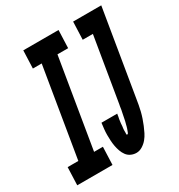

<svg xmlns="http://www.w3.org/2000/svg" viewBox="-207 -854 916 981"><g transform="rotate(-30 251.0 -363.5)"><path d="M-32 0 -28 -105H35L122 -630H70L74 -735H282L278 -630H215L128 -105H180L176 0ZM314 8Q297 8 282 1Q267 -6 257.5 -19Q248 -32 242.5 -47.5Q237 -63 234 -79Q231 -95 230 -112Q229 -129 229 -146.5Q229 -164 231 -181Q233 -198 235 -215H328Q327 -211 326.5 -207.5Q326 -204 325.5 -200Q325 -196 324 -192.5Q323 -189 322.5 -185Q322 -181 321.5 -177.5Q321 -174 320.5 -170Q320 -166 319.5 -162.5Q319 -159 319 -155Q319 -151 318.5 -147.5Q318 -144 317.5 -140Q317 -136 316.5 -132.5Q316 -129 316 -125Q316 -121 316 -117.5Q316 -114 316 -110Q316 -106 315.5 -101.5Q315 -97 319 -97Q324 -97 326 -103Q328 -109 330 -113.5Q332 -118 333.5 -123Q335 -128 336.5 -133Q338 -138 339 -143Q340 -148 341.5 -152.5Q343 -157 344 -162Q345 -167 346 -172Q347 -177 348 -182Q349 -187 350 -192Q351 -197 352 -202Q353 -207 354 -211.5Q355 -216 356 -221Q357 -226 357.5 -231Q358 -236 359 -241Q360 -246 361 -251L424 -630H364L368 -735H534L451 -234Q448 -216 445 -198.5Q442 -181 437.5 -163Q433 -145 427 -127.5Q421 -110 414 -93Q407 -76 398.5 -59Q390 -42 378 -27.5Q366 -13 349 -2.5Q332 8 314 8Z"/></g></svg>

Font: Iosevka Curly XBdObl
Style: Regular
Weight: 800
Italic angle: -9°
Monospace: yes
Designer: Belleve Invis
Foundry: Belleve Invis
Version: Version 11.1.0; ttfautohint (v1.8.3)